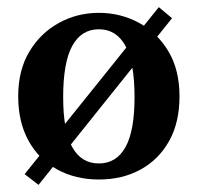

<svg xmlns="http://www.w3.org/2000/svg" viewBox="-20 -491 555 538"><path d="M462 -440 88 27 49 -3 425 -471ZM257 12Q192 12 140.5 -16Q89 -44 60 -96.5Q31 -149 31 -221Q31 -294 62 -346Q93 -398 144.5 -426.5Q196 -455 257 -455Q318 -455 369.5 -427Q421 -399 452 -347Q483 -295 483 -221Q483 -148 454 -96Q425 -44 374 -16Q323 12 257 12ZM257 -33Q306 -33 331.5 -78.5Q357 -124 357 -219Q357 -316 331.5 -362.5Q306 -409 257 -409Q208 -409 182.5 -362.5Q157 -316 157 -219Q157 -124 182.5 -78.5Q208 -33 257 -33Z"/></svg>

Font: Lisu Bosa Black
Style: Regular
Weight: 900
Designer: David Morse, Annie Olsen, Victor Gaultney, Frank Grießhammer (Latin)
Foundry: SIL International
Version: Version 2.000